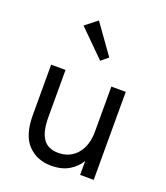

<svg xmlns="http://www.w3.org/2000/svg" viewBox="-133 -804 780 902"><g transform="rotate(20 257.0 -353.0)"><path d="M227 6Q156 6 111 -41Q66 -88 66 -188V-440H138V-204Q138 -131 162.5 -96.5Q187 -62 238 -62Q269 -62 293 -73.5Q317 -85 333.5 -105.5Q350 -126 358.5 -153.5Q367 -181 367 -214V-440H439V0H371V-70Q353 -38 317 -16Q281 6 227 6ZM311 -565 276 -536 146 -665 206 -712Z"/></g></svg>

Font: Tilda Sans
Style: Regular
Weight: 400
Designer: ParaType Ltd
Foundry: ParaType Ltd
Version: Version 1.009